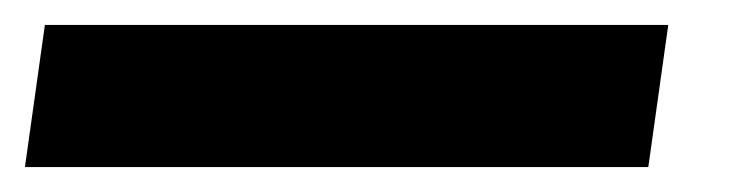

<svg xmlns="http://www.w3.org/2000/svg" viewBox="-60 -20 600 154"><path d="M-40 114H460L476 0H-24Z"/></svg>

Font: HK Grotesk Black
Style: Italic
Weight: 900
Italic angle: -16°
Designer: Alfredo Marco Pradil
Foundry: Hanken Design Co.
Version: Version 3.001;FEAKit 1.0